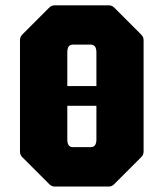

<svg xmlns="http://www.w3.org/2000/svg" viewBox="-20 -686 602 706"><path d="M145.5 -297V-369.5H416V-297ZM181.5 0Q170 0 161.5 -8.5L61.5 -108.5Q53.5 -116.5 53.5 -128.5V-538.5Q53.5 -550 61.5 -558.5L161.5 -658.5Q170 -666.5 181.5 -666.5H379.5Q391.5 -666.5 399.5 -658.5L499.5 -558.5Q508 -550 508 -538.5V-128.5Q508 -116.5 499.5 -108.5L399.5 -8.5Q391.5 0 379.5 0ZM248 -145H313.5Q334.5 -145 334.5 -173V-493.5Q334.5 -522 313.5 -522H248Q227.5 -522 227.5 -493.5V-173Q227.5 -145 248 -145Z"/></svg>

Font: Jaro 24pt
Style: Regular
Weight: 400
Designer: Agyei Archer, Celine Hurka, Mirko Velimirović
Version: Version 1.000